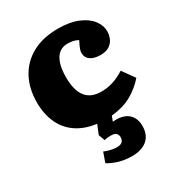

<svg xmlns="http://www.w3.org/2000/svg" viewBox="-184 -647 939 1016"><g transform="rotate(-30 285.0 -138.5)"><path d="M329 252Q278 252 240 239Q202 226 184 213L205 154Q226 163 245.5 167Q265 171 281 171Q302 171 312.5 161.5Q323 152 323 134Q323 120 314 110.5Q305 101 281 101Q270 101 260 102Q250 103 242 106L228 67L251 11Q180 2 130.5 -31.5Q81 -65 56 -120Q31 -175 31 -245Q31 -330 65 -393.5Q99 -457 164 -493Q229 -529 323 -529Q394 -529 443 -508.5Q492 -488 517 -455.5Q542 -423 542 -387Q542 -363 532.5 -342Q523 -321 503 -308Q483 -295 449 -295Q411 -295 388.5 -310.5Q366 -326 366 -356Q366 -366 371.5 -380.5Q377 -395 390 -420Q376 -428 360.5 -431.5Q345 -435 325 -435Q296 -435 275 -418.5Q254 -402 242.5 -368.5Q231 -335 231 -284Q231 -204 262 -164.5Q293 -125 356 -125Q392 -125 425.5 -135Q459 -145 499 -170L552 -96Q516 -54 465 -24.5Q414 5 340 12L328 43Q369 39 397 50Q425 61 439 84.5Q453 108 453 139Q453 178 437 203Q421 228 392.5 240Q364 252 329 252Z"/></g></svg>

Font: Literata ExtraBold
Style: Regular
Weight: 800
Designer: Latin by Veronika Burian and Jose Scaglione. Greek by Irene Vlachou. Cyrillic by Vera Evstafieva.
Foundry: TypeTogether
Version: Version 3.103;gftools[0.9.29]